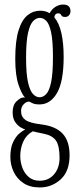

<svg xmlns="http://www.w3.org/2000/svg" viewBox="-20 -574 346 843"><path d="M154.5 249Q111.5 249 82.8 229.8Q54 210.5 39.8 180Q25.5 149.5 25.5 115.5Q25.5 75 37.5 50Q49.5 25 65 12Q80.5 -1 91 -5.5Q84.5 -7 71.2 -14.5Q58 -22 46.8 -38Q35.5 -54 35.5 -81.5Q35.5 -112 52.2 -128.8Q69 -145.5 83 -146Q88.5 -146.5 90 -146Q76.5 -158 61.8 -200.2Q47 -242.5 47 -315.5Q47 -394.5 61.5 -440.8Q76 -487 100.8 -507Q125.5 -527 156.5 -527Q180 -527 198 -516Q207 -533.5 223.2 -543.8Q239.5 -554 256.5 -554Q274.5 -554 282 -546.2Q289.5 -538.5 289.5 -525Q289.5 -514 283 -506.8Q276.5 -499.5 265.5 -499.5Q252.5 -499.5 249 -507.5Q245.5 -515.5 235 -515.5Q221 -515.5 218.5 -498Q239.5 -473 249.5 -428.8Q259.5 -384.5 259.5 -325.5Q259.5 -215.5 230.2 -165.5Q201 -115.5 153.5 -115.5Q133.5 -115.5 122.8 -120.8Q112 -126 110.5 -127Q108.5 -128 106.5 -128Q95.5 -128 84 -116.2Q72.5 -104.5 72.5 -86.5Q72.5 -61.5 91 -47.8Q109.5 -34 159.5 -28Q225 -20 255.2 13Q285.5 46 285.5 107.5Q285.5 178.5 246.2 213.8Q207 249 154.5 249ZM153.5 -147Q170 -147 183.2 -161.2Q196.5 -175.5 204.5 -213.5Q212.5 -251.5 212.5 -323.5Q212.5 -393 204.8 -430.2Q197 -467.5 184 -481.5Q171 -495.5 155.5 -495.5Q139 -495.5 125.2 -481.2Q111.5 -467 103 -429.2Q94.5 -391.5 94.5 -320.5Q94.5 -250 103 -212.5Q111.5 -175 125 -161Q138.5 -147 153.5 -147ZM154.5 219.5Q193.5 219.5 217.5 191.2Q241.5 163 241.5 119.5Q241.5 66.5 225.8 43.5Q210 20.5 171.5 13Q156 10 142.5 7Q129 4 124 2.5Q95 18.5 82 48Q69 77.5 69 111.5Q69 137.5 78.2 162.5Q87.5 187.5 106.5 203.5Q125.5 219.5 154.5 219.5Z"/></svg>

Font: Imbue 10pt ExtraLight
Style: Regular
Weight: 200
Designer: Tyler Finck
Foundry: Etcetera Type Company
Version: Version 1.102; ttfautohint (v1.8.3)